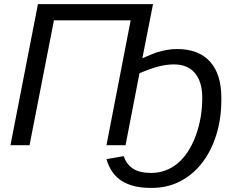

<svg xmlns="http://www.w3.org/2000/svg" viewBox="-20 -708 1127 936"><path d="M499 0 617 -609H243L124 0H31L165 -688H726L674 -424Q699 -435 716.5 -442Q734 -449 745 -453Q768 -460 793 -464.5Q818 -469 843 -469Q948 -469 1003.5 -408Q1059 -347 1059 -232V-221Q1059 -128 1034 -49Q1009 30 964.5 87Q920 144 858 176Q796 208 721 208H715Q627 208 573.5 174Q520 140 499 68L583 53Q596 92 627.5 113.5Q659 135 717 135Q788 135 844 90Q900 44 933 -43Q966 -131 966 -231Q966 -309 930.5 -351.5Q895 -394 828 -394Q793 -394 755 -384.5Q717 -375 660 -351L592 0Z"/></svg>

Font: Libra Sans Modern
Style: Italic
Weight: 400
Italic angle: -12°
Foundry: Stefan Peev, Context Ltd
Version: Version 1.000